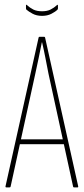

<svg xmlns="http://www.w3.org/2000/svg" viewBox="-20 -815 364 835"><path d="M8 0Q3 0 4 -5L148 -652Q149 -655 152 -655H172Q175 -655 176 -652L320 -5Q321 0 317 0H302Q299 0 298 -3L191 -494Q184 -529 177.5 -563Q171 -597 163 -631H162Q155 -597 148 -562Q141 -527 133 -492L26 -3Q25 0 21 0ZM61 -188 66 -209H257L263 -188ZM163 -746Q139 -746 121.5 -755.5Q104 -765 95 -773Q93 -775 93 -779V-791Q93 -797 97 -793Q110 -781 125 -773.5Q140 -766 163 -766Q185 -766 200 -773.5Q215 -781 228 -793Q230 -795 231 -794Q232 -793 232 -791V-779Q232 -775 230 -773Q221 -764 203.5 -755Q186 -746 163 -746Z"/></svg>

Font: Sofia Sans Extra Condensed Thin
Style: Regular
Weight: 250
Version: Version 4.100